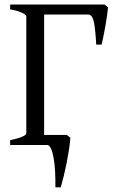

<svg xmlns="http://www.w3.org/2000/svg" viewBox="-20 -635 515 841"><path d="M453.1 -603Q452.6 -594.7 450.9 -582Q449.2 -569.3 447 -554.2Q444.8 -539.1 441.9 -522.7Q439 -506.3 436 -491Q433.1 -475.6 430.2 -462.2Q427.2 -448.7 424.8 -439.5H401.4Q398.4 -502 391.6 -536.6Q384.8 -571.3 366.2 -571.3H173.3V-43.9H272.9L288.1 -31.7Q286.6 -8.3 282.2 20.3Q277.8 48.8 272 78.4Q266.1 107.9 259.3 135.7Q252.4 163.6 246.1 185.5H222.7Q223.1 147.9 221.2 114.3Q219.2 80.6 214.6 55.2Q210 29.8 202.9 14.9Q195.8 0 186.5 0H24.4V-21Q57.6 -27.8 76.4 -35.9Q95.2 -43.9 95.2 -50.8V-564Q95.2 -569.8 77.4 -578.6Q59.6 -587.4 24.4 -594.2V-615.2H438Z"/></svg>

Font: Noto Serif Devanagari
Style: Regular
Weight: 400
Designer: Monotype Design Team
Foundry: Monotype Imaging Inc.
Version: Version 1.01